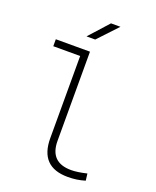

<svg xmlns="http://www.w3.org/2000/svg" viewBox="-169 -1030 924 1137"><g transform="rotate(20 293.0 -462.0)"><path d="M399.4 9.8Q224.1 9.8 224.1 -170.9V-688.5H54.7V-732.4H270V-170.9Q270 -35.2 404.3 -35.2Q443.8 -35.2 502.4 -49.3L507.8 -5.9Q480 2.4 454.3 6.1Q428.7 9.8 399.4 9.8ZM219.7 -810.5 329.6 -932.6H389.2L274.4 -810.5Z"/></g></svg>

Font: Caskaydia Cove ExtraLight
Style: Regular
Weight: 200
Monospace: yes
Designer: Aaron Bell
Foundry: Saja Typeworks
Version: Version 4.300; ttfautohint (v1.8.3)